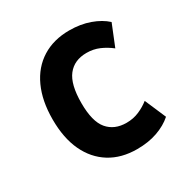

<svg xmlns="http://www.w3.org/2000/svg" viewBox="-127 -616 705 731"><g transform="rotate(-30 225.0 -250.5)"><path d="M272 10Q203 10 153 -21Q103 -52 76 -109.5Q49 -167 49 -249Q49 -330 76 -389Q103 -448 153.5 -479.5Q204 -511 273 -511Q322 -511 362.5 -496.5Q403 -482 429 -458L391 -364Q368 -382 342.5 -393Q317 -404 287 -404Q233 -404 204 -367Q175 -330 175 -248Q175 -167 204.5 -132Q234 -97 287 -97Q317 -97 342.5 -108Q368 -119 388 -135L428 -42Q401 -18 361.5 -4Q322 10 272 10Z"/></g></svg>

Font: Nunito Sans 7pt Condensed
Style: Bold
Weight: 700
Width: 3
Designer: Vernon Adams
Foundry: Vernon Adams
Version: Version 3.101;gftools[0.9.27]